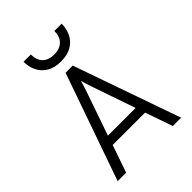

<svg xmlns="http://www.w3.org/2000/svg" viewBox="-260 -1058 1184 1184"><g transform="rotate(-45 332.0 -465.5)"><path d="M55.5 0 301 -700H363.5L609 0H536.5L474 -179.5H191.5L129.5 0ZM211.5 -241H453L359 -513.5Q354.5 -527 345.5 -554.2Q336.5 -581.5 332.5 -597.5Q328.5 -581.5 319.5 -554.2Q310.5 -527 306 -513.5ZM331 -768.5Q275 -768.5 238.2 -790.8Q201.5 -813 183.5 -849.8Q165.5 -886.5 165.5 -931H229Q229 -882 255.8 -855.2Q282.5 -828.5 331 -828.5Q379.5 -828.5 407 -855.2Q434.5 -882 434.5 -931H498Q498 -886.5 479.8 -849.5Q461.5 -812.5 424.5 -790.5Q387.5 -768.5 331 -768.5Z"/></g></svg>

Font: Overpass Light
Style: Regular
Weight: 300
Designer: Delve Withrington, Dave Bailey, Thomas Jockin
Foundry: Delve Fonts LLC
Version: Version 4.000; ttfautohint (v1.8.3)